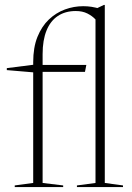

<svg xmlns="http://www.w3.org/2000/svg" viewBox="-20 -755 534 775"><path d="M152 -16.5 235 -6.5V0H39.5V-6.5L114 -16.5V-504Q114 -563.5 131.2 -606.2Q148.5 -649 177.2 -676.2Q206 -703.5 242 -716.8Q278 -730 316 -730Q333.5 -730 349.5 -727.5Q365.5 -725 386.5 -719L361.5 -717L399 -735H403V-680.5V-16.5L476.5 -6.5V0H290.5V-6.5L365.5 -16.5V-676.5Q352.5 -690.5 332.8 -700.5Q313 -710.5 286 -710.5Q243.5 -710.5 213.5 -690.5Q183.5 -670.5 167.8 -631.8Q152 -593 152 -536.5ZM328.5 -493 323 -465H143.5L120 -462.5L7.5 -472V-480L125.5 -495L130 -493Z"/></svg>

Font: Newsreader 60pt ExtraLight
Style: Regular
Weight: 250
Designer: Hugues Gentile
Foundry: Production Type
Version: Version 1.003